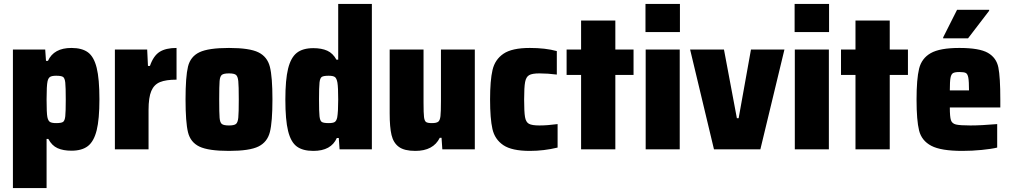

<svg xmlns="http://www.w3.org/2000/svg" viewBox="-20 -763 5166 981"><path d="M46 -510H211L215 -452H225Q255 -518 345 -518Q399 -518 429.5 -495.5Q460 -473 474 -416.5Q488 -360 488 -256Q488 -154 474 -97.5Q460 -41 429.5 -17Q399 7 345 7Q303 7 274 -6Q245 -19 227 -53H218V198H46ZM316 -255Q316 -318 313.5 -341Q311 -364 302 -370Q293 -376 267 -376Q246 -376 236.5 -370.5Q227 -365 223 -348Q218 -326 218 -255Q218 -185 222 -165Q226 -145 236 -139.5Q246 -134 267 -134Q293 -134 302 -140Q311 -146 313.5 -169Q316 -192 316 -255Z M567 -510H732L736 -426H746Q764 -478 795.5 -498Q827 -518 882 -518V-356Q828 -356 797.5 -343.5Q767 -331 753 -298Q739 -265 739 -201V0H567Z M928 -255Q928 -371 940.5 -422.5Q953 -474 999 -496Q1045 -518 1150 -518Q1255 -518 1300.5 -495.5Q1346 -473 1359 -421.5Q1372 -370 1372 -255Q1372 -140 1359 -88.5Q1346 -37 1300.5 -14.5Q1255 8 1150 8Q1045 8 999 -14Q953 -36 940.5 -87.5Q928 -139 928 -255ZM1200 -255Q1200 -324 1197.5 -348.5Q1195 -373 1185.5 -380.5Q1176 -388 1150 -388Q1123 -388 1113.5 -380.5Q1104 -373 1102 -349Q1100 -325 1100 -255Q1100 -185 1102 -161Q1104 -137 1113.5 -129.5Q1123 -122 1150 -122Q1176 -122 1185.5 -129.5Q1195 -137 1197.5 -161.5Q1200 -186 1200 -255Z M1438 -254Q1438 -356 1452 -412.5Q1466 -469 1496.5 -493Q1527 -517 1581 -517Q1623 -517 1652 -504Q1681 -491 1699 -458H1708V-743H1880V0H1715L1711 -58H1701Q1672 8 1581 8Q1527 8 1496.5 -14.5Q1466 -37 1452 -93.5Q1438 -150 1438 -254ZM1703 -163Q1708 -192 1708 -255Q1708 -317 1704 -341Q1700 -363 1691 -369.5Q1682 -376 1659 -376Q1633 -376 1624 -370Q1615 -364 1612.5 -341Q1610 -318 1610 -255Q1610 -192 1612.5 -169Q1615 -146 1624 -140Q1633 -134 1659 -134Q1681 -134 1690 -139.5Q1699 -145 1703 -163Z M1971 -183V-510H2144V-239Q2144 -184 2146.5 -164.5Q2149 -145 2157 -139.5Q2165 -134 2187 -134Q2210 -134 2219 -141Q2228 -148 2230.5 -169.5Q2233 -191 2233 -247V-510H2406V0H2240L2236 -59H2227Q2194 8 2102 8Q2046 8 2018 -12.5Q1990 -33 1980.5 -73Q1971 -113 1971 -183Z M2484 -255Q2484 -352 2496.5 -405.5Q2509 -459 2552.5 -488.5Q2596 -518 2687 -518Q2767 -518 2825 -502V-382Q2779 -388 2736 -388Q2699 -388 2683.5 -379Q2668 -370 2663 -344Q2658 -318 2658 -255Q2658 -191 2662.5 -165Q2667 -139 2682.5 -130.5Q2698 -122 2736 -122Q2777 -122 2829 -129V-9Q2759 8 2687 8Q2595 8 2551.5 -21.5Q2508 -51 2496 -104Q2484 -157 2484 -255Z M2949 0V-380H2875V-510H2949V-658H3124V-510H3217V-380H3124V0Z M3278 -599V-743H3454V-599ZM3279 0V-510H3453V0Z M3628 0 3506 -510H3679L3745 -159H3754L3817 -510H3988L3865 0Z M4040 -599V-743H4216V-599ZM4041 0V-510H4215V0Z M4351 0V-380H4277V-510H4351V-658H4526V-510H4619V-380H4526V0Z M5091 -214H4833Q4833 -167 4838.5 -149.5Q4844 -132 4864 -127Q4884 -122 4938 -122Q4993 -122 5075 -129V-9Q5047 -2 4996.5 3Q4946 8 4897 8Q4788 8 4738.5 -18Q4689 -44 4676 -96Q4663 -148 4663 -254Q4663 -359 4676 -412Q4689 -465 4735.5 -491.5Q4782 -518 4882 -518Q4984 -518 5027.5 -493Q5071 -468 5081 -418.5Q5091 -369 5091 -254ZM4833 -301H4931Q4931 -347 4927.5 -366Q4924 -385 4915 -390Q4906 -395 4882 -395Q4859 -395 4849.5 -389.5Q4840 -384 4836.5 -365.5Q4833 -347 4833 -301ZM4799 -567V-572L4870 -713H5034V-708L4926 -567Z"/></svg>

Font: Saira Semi Condensed ExtraBold
Style: Regular
Weight: 800
Width: 4
Designer: Hector Gatti with collaboration of the Omnibus-Type team
Foundry: Omnibus-Type
Version: Version 1.001; ttfautohint (v1.8)